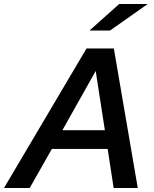

<svg xmlns="http://www.w3.org/2000/svg" viewBox="-68 -943 771 963"><path d="M-48 0 366 -700H503L623 0H502L472 -196H192L81 0ZM245 -290H458L412 -587ZM530 -923H673L484 -790H381Z"/></svg>

Font: Red Hat Text Medium
Style: Italic
Weight: 500
Italic angle: -12°
Designer: Pentagram / MCKL
Foundry: Pentagram / MCKL
Version: Version 1.003; Red Hat Text Medium Italic